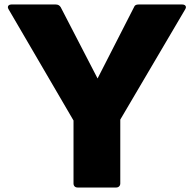

<svg xmlns="http://www.w3.org/2000/svg" viewBox="-20 -792 861 854"><path d="M325 42H497C507 42 515 35 515 24V-260L804 -751C806 -754 807 -758 807 -760C807 -767 801 -772 791 -772H596C586 -772 579 -769 576 -760L414 -443L250 -760C245 -768 238 -772 228 -772H30C21 -772 15 -767 15 -760C15 -758 16 -754 18 -751L307 -256V24C307 35 314 42 325 42Z"/></svg>

Font: LINE Seed JP App_OTF ExtraBold
Style: Regular
Weight: 800
Designer: LINE & Fontrix & Fontworks
Version: Version 1.013